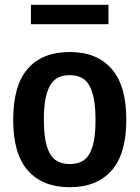

<svg xmlns="http://www.w3.org/2000/svg" viewBox="-20 -771 582 801"><path d="M35 -271Q35 -415 96 -484.5Q157 -554 271 -554Q384 -554 445.5 -484Q507 -414 507 -272Q507 -129 445.5 -59.5Q384 10 271 10Q158 10 96.5 -59.2Q35 -128.5 35 -271ZM378.5 -270.5Q378.5 -342 365.8 -383Q353 -424 329.8 -440.8Q306.5 -457.5 271 -457.5Q235.5 -457.5 212 -440.8Q188.5 -424 175.8 -383.5Q163 -343 163 -272.5Q163 -201.5 175.5 -160.8Q188 -120 211.8 -103.2Q235.5 -86.5 271 -86.5Q306.5 -86.5 330 -103Q353.5 -119.5 366 -160Q378.5 -200.5 378.5 -270.5ZM109 -670V-751H432.5V-670Z"/></svg>

Font: Encode Sans Semi Condensed SmBd
Style: Regular
Weight: 600
Width: 4
Designer: Multiple Designers
Foundry: Impallari Type
Version: Version 2.000